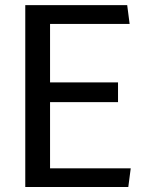

<svg xmlns="http://www.w3.org/2000/svg" viewBox="-20 -748 585 768"><path d="M493.2 0H81.1V-727.5H488.8L498.5 -652.3H180.2V-418.5H452.1V-339.4H180.2V-74.7H502.9Z"/></svg>

Font: Coda
Style: Regular
Weight: 400
Designer: vernon adams
Foundry: vernon adams
Version: Version 2.000; ttfautohint (v0.8) -r 50 -G 200 -x